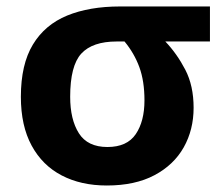

<svg xmlns="http://www.w3.org/2000/svg" viewBox="-20 -567 693 597"><path d="M582 -231.9Q582 -163.6 551.3 -108.9Q520.5 -54.2 460.2 -22.2Q399.9 9.8 312 9.8Q231.9 9.8 171.9 -21.5Q111.8 -52.7 78.4 -114.3Q44.9 -175.8 44.9 -266.1Q44.9 -366.7 82.3 -428.5Q119.6 -490.2 188.7 -518.6Q257.8 -546.9 353 -546.9H632.8V-438H494.1Q530.3 -399.9 556.2 -350.1Q582 -300.3 582 -231.9ZM198.2 -266.1Q198.2 -195.3 225.3 -152.6Q252.4 -109.9 314 -109.9Q375 -109.9 402.1 -149.9Q429.2 -189.9 429.2 -254.9Q429.2 -314.9 413.3 -358.2Q397.5 -401.4 367.2 -438H342.8Q267.6 -438 232.9 -400.4Q198.2 -362.8 198.2 -266.1Z"/></svg>

Font: Open Sans
Style: Bold
Weight: 700
Designer: Monotype Design Team
Foundry: Monotype Imaging Inc.
Version: Version 3.000; ttfautohint (v1.8.4)